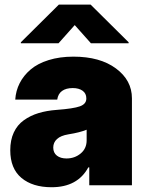

<svg xmlns="http://www.w3.org/2000/svg" viewBox="-20 -796 631 825"><path d="M201.7 8.5Q120 8.5 72.1 -31.6Q24.1 -71.7 24.1 -150.6Q24.1 -194.2 39.2 -226.7Q54.3 -259.2 82.4 -279.3Q110.4 -299.4 145.4 -310Q180.4 -320.7 224.4 -323.9Q295.5 -329.2 323.2 -339.1Q350.9 -349.1 350.9 -372.2V-373.6Q350.9 -394.5 334.9 -406.1Q318.9 -417.6 292.6 -417.6Q263.8 -417.6 246.6 -405.2Q229.4 -392.8 225.9 -367.9H45.5Q47.9 -405.9 64.6 -438.7Q81.3 -471.6 111.5 -497.3Q141.7 -523.1 188.9 -537.8Q236.2 -552.6 295.5 -552.6Q409.8 -552.6 478.3 -501.8Q546.9 -451 546.9 -373.6V0H363.6V-76.7H359.4Q313.2 8.5 201.7 8.5ZM231.5 -610.1H69.6V-614.3L233 -776.3H369.3L532.7 -614.3V-610.1H370.7L301.1 -688.2ZM265.6 -115.1Q300.8 -115.1 326.5 -136.4Q352.3 -157.7 352.3 -193.2V-238.6Q323.2 -226.6 274.1 -218.8Q241.1 -213.4 225 -198.7Q208.8 -183.9 208.8 -161.9Q208.8 -139.6 224.4 -127.3Q240.1 -115.1 265.6 -115.1Z"/></svg>

Font: Karasuma Gothic
Style: Black
Weight: 900
Designer: Rasmus Andersson / Ryoko Nishizuka
Foundry: Genbu
Version: Version 1.00